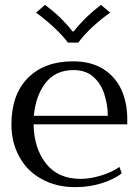

<svg xmlns="http://www.w3.org/2000/svg" viewBox="-20 -759 574 789"><path d="M199 -649C225 -625 245 -603 259 -584C259 -584 302 -584 302 -584C316 -604 336 -626 362 -650C388 -674 412 -693 433 -707C433 -707 395 -739 395 -739C375 -724 355 -707 334 -687C313 -666 296 -647 283 -630C283 -630 278 -630 278 -630C265 -647 248 -666 227 -687C206 -707 185 -724 165 -739C165 -739 128 -707 128 -707C149 -692 173 -673 199 -649ZM503 -248C503 -248 503 -271 503 -271C503 -314 495 -354 479 -390C463 -425 438 -454 405 -475C372 -496 330 -507 280 -507C201 -507 140 -484 95 -439C50 -394 27 -330 27 -248C27 -197 38 -153 60 -114C81 -75 112 -44 152 -23C191 -1 237 10 290 10C330 10 367 4 401 -7C434 -18 461 -31 480 -47C480 -47 471 -73 471 -73C450 -58 425 -47 396 -38C367 -29 339 -24 312 -24C249 -24 202 -45 169 -87C136 -129 119 -183 118 -248C118 -248 503 -248 503 -248ZM423 -283C423 -283 119 -283 119 -283C124 -338 140 -383 167 -418C194 -453 232 -471 282 -471C315 -471 343 -462 364 -443C385 -424 400 -400 409 -371C418 -342 423 -313 423 -283Z"/></svg>

Font: BUSH 25 TRIRONG
Style: Regular
Weight: 400
Designer: Katatrad Team
Foundry: CadsonDemak